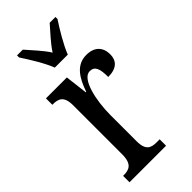

<svg xmlns="http://www.w3.org/2000/svg" viewBox="-243 -818 869 869"><g transform="rotate(-45 191.5 -383.0)"><path d="M151 -606H234C251 -651 290 -715 315 -753V-766H278C250 -733 216 -699 192 -661C168 -699 134 -733 106 -766H69V-753C94 -715 134 -651 151 -606ZM23 0H257V-41H238C204 -41 177 -49 177 -108V-276C177 -370 202 -483 251 -483C282 -483 292 -460 292 -405C347 -405 371 -431 371 -471C371 -516 345 -546 292 -546C227 -546 196 -492 174 -428H171L158 -536H24V-495H27C62 -495 89 -486 89 -427V-113C89 -50 61 -41 26 -41H23Z"/></g></svg>

Font: Noto Serif Sinhala ExtraCondensed
Style: Regular
Weight: 400
Width: 2
Designer: Jelle Bosma - Monotype Design Team
Foundry: Monotype Imaging Inc.
Version: Version 2.007